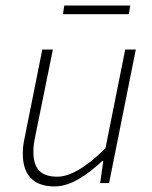

<svg xmlns="http://www.w3.org/2000/svg" viewBox="-20 -658 548 690"><path d="M176 12C234 12 292 -28 347 -79H351L340 0H372L468 -480H430L359 -125C286 -53 229 -23 186 -23C125 -23 100 -53 100 -113C100 -132 102 -146 108 -175L170 -480H132L70 -170C64 -142 62 -129 62 -105C62 -36 94 12 176 12ZM206 -607H443L448 -638H211Z"/></svg>

Font: Source Sans Pro Light
Style: Italic
Weight: 300
Italic angle: -11°
Designer: Paul D. Hunt
Foundry: Adobe Systems Incorporated
Version: Version 3.006;hotconv 1.0.111;makeotfexe 2.5.65597